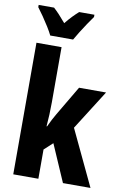

<svg xmlns="http://www.w3.org/2000/svg" viewBox="-104 -1033 707 1092"><g transform="rotate(10 249.5 -487.0)"><path d="M198 -442Q198 -406 196.5 -371Q195 -336 192 -302H195Q205 -324 215.5 -344Q226 -364 235 -379L336 -550H492L347 -321L499 0H340L247 -214L198 -169V0H53V-760H198ZM123 -814Q114 -833 97 -860.5Q80 -888 61 -915.5Q42 -943 28 -961V-974H117Q148 -946 189 -897Q210 -923 227.5 -941Q245 -959 262 -974H350V-961Q336 -942 318 -915Q300 -888 283 -861Q266 -834 255 -814Z"/></g></svg>

Font: Noto Sans ExtraCondensed ExtraBold
Style: Regular
Weight: 800
Width: 2
Designer: Monotype Design Team
Foundry: Monotype Imaging Inc.
Version: Version 2.013; ttfautohint (v1.8.4.7-5d5b)